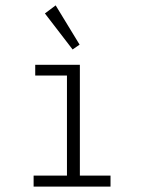

<svg xmlns="http://www.w3.org/2000/svg" viewBox="-20 -694 540 714"><path d="M105 0V-41H229V-413H111V-453H277V-41H391V0ZM250 -510 147 -644 187 -674 276 -528Z"/></svg>

Font: Inconsolata Light
Style: Regular
Weight: 300
Designer: Raph Levien, Cyreal, Brenton Simpson
Foundry: Raph Levien, Cyreal, Google
Version: Version 3.001